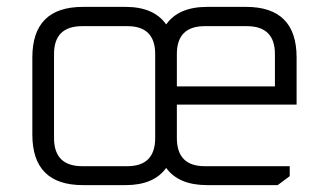

<svg xmlns="http://www.w3.org/2000/svg" viewBox="-20 -538 956 558"><path d="M74 -147V-371Q74 -518 221 -518H345Q427 -518 463 -467Q499 -518 582 -518H695Q842 -518 842 -371V-234H494V-137Q494 -55 575 -55H822V-26L787 0H582Q499 0 463 -50Q427 0 345 0H221Q74 0 74 -147ZM137 -137Q137 -55 219 -55H350Q431 -55 431 -137V-381Q431 -462 350 -462H219Q137 -462 137 -381ZM494 -287H779V-381Q779 -462 697 -462H575Q494 -462 494 -381Z"/></svg>

Font: Oxanium ExtraLight Light
Style: Regular
Weight: 300
Version: Version 2.000